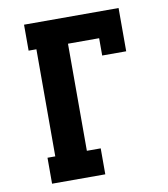

<svg xmlns="http://www.w3.org/2000/svg" viewBox="-82 -805 765 874"><g transform="rotate(-10 300.0 -367.5)"><path d="M88 0V-120H124V-615H88V-735H525V-535H414V-615H270V-120H334V0Z"/></g></svg>

Font: Iosevka Etoile Heavy
Style: Regular
Weight: 900
Designer: Belleve Invis
Foundry: Belleve Invis
Version: Version 22.1.2; ttfautohint (v1.8.4)